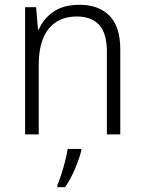

<svg xmlns="http://www.w3.org/2000/svg" viewBox="-20 -562 603 803"><path d="M85 0V-532H131L139 -438H142Q161 -483 203 -512.5Q245 -542 313 -542Q392 -542 437.5 -496.5Q483 -451 483 -356V0H427V-346Q427 -422 395 -457.5Q363 -493 301 -493Q225 -493 183.5 -441.5Q142 -390 142 -290V0ZM220 212Q227 196 236 168.5Q245 141 252.5 111.5Q260 82 263 61H320V68Q312 101 293.5 144.5Q275 188 252 221H220Z"/></svg>

Font: Noto Sans Mono SemiCondensed Light
Style: Regular
Weight: 300
Width: 4
Designer: Monotype Design Team
Foundry: Monotype Imaging Inc.
Version: Version 2.014; ttfautohint (v1.8.4.7-5d5b)